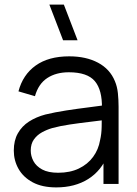

<svg xmlns="http://www.w3.org/2000/svg" viewBox="-20 -800 596 835"><path d="M254.3 -625 194.7 -780H257.7L317.3 -625ZM224.7 15Q163.3 15 122.2 -7.1Q81.2 -29.2 60.6 -65.6Q40 -102 40 -145Q40 -189.2 57.7 -220.3Q75.3 -251.5 106.2 -271.4Q137.2 -291.3 177.3 -302Q218.7 -312 268.3 -319.7Q318 -327.3 365.8 -333.2Q413.7 -339.2 449.7 -344.3L423.3 -328.7Q425 -408.3 392.5 -447Q360 -485.7 279.3 -485.7Q224 -485.7 185.7 -460.7Q147.3 -435.7 132 -381.7L60.3 -402.7Q79.2 -475 135.2 -515Q191.2 -555 280.7 -555Q354.5 -555 406.3 -527.3Q458.2 -499.7 479.7 -447Q489.7 -423.7 492.7 -394.7Q495.7 -365.7 495.7 -335.3V0H430V-135.7L449 -127.3Q421.5 -57.8 363.6 -21.4Q305.7 15 224.7 15ZM233 -48.7Q284.5 -48.7 322.9 -67.1Q361.3 -85.5 384.9 -117.7Q408.5 -149.8 415.3 -190.7Q421.5 -216.7 422.1 -247.8Q422.7 -278.8 422.7 -294.7L450.7 -280Q412.8 -275 369.2 -269.9Q325.5 -264.8 283.2 -258.5Q240.8 -252.2 207 -243Q184 -236.3 162.6 -224.6Q141.2 -212.8 127.4 -193.5Q113.7 -174.2 113.7 -145Q113.7 -121.5 125.4 -99.4Q137.2 -77.3 163.3 -63Q189.5 -48.7 233 -48.7Z"/></svg>

Font: Manrope ExtraLight
Style: Regular
Weight: 200
Designer: Mikhail Sharanda
Foundry: Mikhail Sharanda
Version: Version 4.505